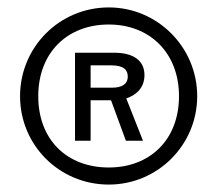

<svg xmlns="http://www.w3.org/2000/svg" viewBox="-20 -772 588 517"><path d="M273 -275C404 -275 511 -381 511 -513C511 -645 404 -752 273 -752C140 -752 34 -645 34 -513C34 -381 140 -275 273 -275ZM273 -321C160 -321 83 -396 83 -513C83 -629 160 -706 273 -706C384 -706 462 -629 462 -513C462 -396 384 -321 273 -321ZM224 -393V-502H279L319 -393H365L320 -507C344 -515 369 -533 369 -570C369 -609 339 -630 288 -630H182V-393ZM224 -596H280C314 -596 324 -583 324 -566C324 -544 306 -536 283 -536H224Z"/></svg>

Font: Cheyenne Sans
Style: Regular
Weight: 400
Designer: The Public Sans project authors (U.S. Web Design System), Libre Franklin designed by Pablo Impallari and Rodrigo Fuenzal
Foundry: The Cheyenne Sans Project Authors
Version: Version 2.007